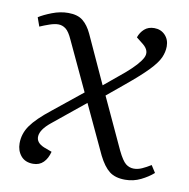

<svg xmlns="http://www.w3.org/2000/svg" viewBox="-66 -586 655 664"><g transform="rotate(10 262.0 -253.5)"><path d="M282 -295 352 -353Q395 -390 407.5 -414.5Q420 -439 394 -460L370 -479Q376 -497 389.5 -509Q403 -521 424 -521Q447 -521 462 -505.5Q477 -490 477 -466Q477 -446 468 -426Q459 -406 433 -379Q407 -352 356 -310L298 -262L381 -83Q397 -50 409.5 -40Q422 -30 438 -30Q452 -30 466.5 -36.5Q481 -43 497 -53L513 -28Q495 -12 469.5 0.5Q444 13 415 13Q380 13 359.5 -3Q339 -19 321 -55L241 -226L128 -134Q95 -107 93 -83.5Q91 -60 121 -48L148 -38Q142 -14 128 0Q114 14 92 14Q64 14 49 -4Q34 -22 34 -48Q34 -82 54.5 -111Q75 -140 122 -177L225 -260L145 -431Q133 -458 121 -467Q109 -476 95 -476Q82 -476 64.5 -470Q47 -464 31 -457L20 -488Q37 -499 65.5 -510Q94 -521 122 -521Q155 -521 173.5 -506Q192 -491 205 -463Z"/></g></svg>

Font: Literata 36pt Light
Style: Italic
Weight: 300
Italic angle: -2°
Designer: Latin by Veronika Burian and Jose Scaglione. Greek by Irene Vlachou. Cyrillic by Vera Evstafieva
Foundry: TypeTogether
Version: Version 3.002